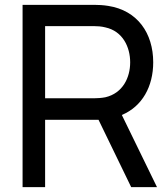

<svg xmlns="http://www.w3.org/2000/svg" viewBox="-20 -770 687 790"><path d="M626 0 481.3 -296.9C565.6 -332.3 610.4 -414.6 610.4 -513.5C610.4 -633.3 545.8 -727.1 425 -745.8C405.2 -749 384.4 -750 369.8 -750H72.9V0H165.6V-277.1H369.8H385.4L519.8 0ZM366.7 -365.6H165.6V-662.5H366.7C379.2 -662.5 397.9 -661.5 413.5 -657.3C485.4 -641.7 515.6 -576 515.6 -513.5C515.6 -451 485.4 -386.5 413.5 -369.8C397.9 -366.7 379.2 -365.6 366.7 -365.6Z"/></svg>

Font: Manrope3 Medium
Style: Regular
Weight: 500
Width: 4
Designer: Mikhail Sharanda
Foundry: Mikhail Sharanda
Version: Version 3.000;PS 003.000;hotconv 1.0.88;makeotf.lib2.5.64775